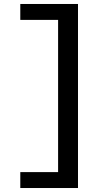

<svg xmlns="http://www.w3.org/2000/svg" viewBox="-20 -790 524 965"><path d="M272 75V-690H82V-770H372V155H82V75Z"/></svg>

Font: M PLUS 1p Medium
Style: Regular
Weight: 500
Version: Version 1.062